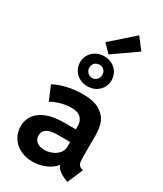

<svg xmlns="http://www.w3.org/2000/svg" viewBox="-252 -1133 1050 1234"><g transform="rotate(30 273.0 -516.0)"><path d="M30.3 -152.3Q30.3 -199.7 56.2 -235.6Q82 -271.5 133.3 -291.5Q184.6 -311.5 257.8 -311.5H347.7V-336.9Q347.7 -373.5 325.4 -395.8Q303.2 -418 254.9 -418Q217.8 -418 176.3 -406.5Q134.8 -395 108.4 -377.9L64.5 -482.4Q97.7 -502 154.8 -516.1Q211.9 -530.3 273.4 -530.3Q361.3 -530.3 406.2 -499.8Q451.2 -469.2 463.9 -428.5Q476.6 -387.7 476.6 -338.9V-175.8Q476.6 -145 482.9 -130.6Q489.3 -116.2 506.8 -110.4L518.6 -106.4L469.7 7.8L454.1 2Q390.6 -22 373.5 -62.5H372.6Q350.6 -32.2 305.9 -12.2Q261.2 7.8 208 7.8Q156.2 7.8 115.7 -13.2Q75.2 -34.2 52.7 -70.8Q30.3 -107.4 30.3 -152.3ZM155.3 -698.7Q155.3 -730 170.7 -755.6Q186 -781.2 212.9 -795.7Q239.7 -810.1 272.5 -810.1Q305.2 -810.1 331.8 -795.7Q358.4 -781.2 373.8 -755.9Q389.2 -730.5 389.2 -698.7Q389.2 -668 374 -642.6Q358.9 -617.2 332 -602.5Q305.2 -587.9 272.5 -587.9Q239.7 -587.9 212.9 -602.5Q186 -617.2 170.7 -642.6Q155.3 -668 155.3 -698.7ZM320.3 -699.2Q320.3 -720.2 306.9 -733.9Q293.5 -747.6 272.5 -747.6Q252 -747.6 238 -733.9Q224.1 -720.2 224.1 -698.7Q224.1 -678.7 238.3 -664.3Q252.4 -649.9 272.5 -649.9Q293.5 -649.9 306.9 -664.3Q320.3 -678.7 320.3 -699.2ZM231.9 -891.6 397.9 -1038.6 462.4 -955.1 288.6 -833.5ZM238.3 -95.7Q262.2 -95.7 289.8 -105.7Q317.4 -115.7 336.9 -137Q356.4 -158.2 356.4 -189.5V-222.7H258.8Q210.9 -222.7 185.1 -206.5Q159.2 -190.4 159.2 -158.2Q159.2 -128.9 180.9 -112.3Q202.6 -95.7 238.3 -95.7Z"/></g></svg>

Font: Reddit Sans
Style: Bold
Weight: 700
Designer: Stephen Hutchings
Foundry: Reddit
Version: Version 1.013